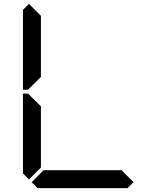

<svg xmlns="http://www.w3.org/2000/svg" viewBox="-20 -975 856 995"><path d="M130 -45 99 -76V-490H126L130 -485L192 -424V-107ZM130 -515 126 -510H99V-924L130 -955L192 -893V-576ZM672 -31 641 0H175L144 -31L206 -93H610Z"/></svg>

Font: DSEG7 Classic
Style: Regular
Weight: 400
Designer: Keshikan(Twitter:@keshinomi_88pro)
Version: Version 0.46